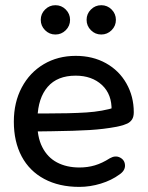

<svg xmlns="http://www.w3.org/2000/svg" viewBox="-20 -712 573 741"><path d="M33.4 -242.5Q33.4 -316.9 64 -374.5Q94.6 -432.1 148.9 -464.3Q203.1 -496.4 272.3 -496.4Q337.8 -496.4 388.8 -468.1Q439.8 -439.7 468 -389.7Q496.3 -339.7 496.3 -278.8Q496.3 -261.4 489.6 -251Q482.9 -240.7 471.1 -235.1Q459.2 -229.5 440.1 -225L429.8 -222.7Q381.2 -213.5 325.3 -210.1Q269.3 -206.7 179.1 -205.5Q143.2 -205.5 106.3 -204.5L108 -274H150.8Q251.3 -274 313.6 -278Q375.9 -282 426.9 -298.3L410.6 -285Q412.4 -347.7 373.6 -383.9Q334.7 -420 271.9 -420Q201.4 -420 164.1 -376.9Q126.8 -333.7 124.6 -256.6L124.2 -244.1Q122.7 -184.6 143 -144.6Q163.2 -104.5 200.1 -85.1Q237 -65.6 286.7 -65.6Q318.3 -65.6 346.2 -73.9Q374.2 -82.2 404.1 -101.3Q425.5 -113.4 443.6 -103.8Q461.7 -94.2 462.4 -73.9Q463.2 -53.6 441.1 -38.6Q410.4 -16 369.1 -3.4Q327.8 9.3 286.1 9.3Q207.9 9.3 150.7 -21.4Q93.6 -52 63.5 -108.6Q33.4 -165.3 33.4 -242.5ZM137.3 -635.5Q137.3 -658.8 154 -675.3Q170.6 -691.9 193.9 -691.9Q217.3 -691.9 233.8 -675.3Q250.4 -658.6 250.4 -635.3Q250.4 -612 233.8 -595.4Q217.1 -578.8 193.8 -578.8Q170.5 -578.8 153.9 -595.5Q137.3 -612.1 137.3 -635.5ZM314.2 -635.5Q314.2 -658.8 330.9 -675.3Q347.5 -691.9 370.9 -691.9Q394.2 -691.9 410.8 -675.3Q427.3 -658.6 427.3 -635.3Q427.3 -612 410.7 -595.4Q394 -578.8 370.7 -578.8Q347.4 -578.8 330.8 -595.5Q314.2 -612.1 314.2 -635.5Z"/></svg>

Font: SN Pro Thin
Style: Regular
Weight: 200
Designer: Tobias Whetton
Foundry: Supernotes
Version: Version 1.003;Glyphs 3.3 (3324)